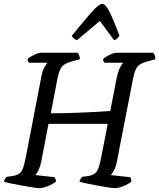

<svg xmlns="http://www.w3.org/2000/svg" viewBox="-30 -978 827 998"><path d="M174 0Q165 0 139.5 -4Q114 -8 83 -13.5Q52 -19 26 -24.5Q0 -30 -10 -34Q-8 -42 -3.5 -49Q1 -56 5 -59L35 -63Q59 -67 71.5 -77Q84 -87 91 -108Q98 -129 105 -165L183 -570Q190 -609 201 -628.5Q212 -648 218 -652H121Q119 -655 116.5 -659Q114 -663 113 -671Q120 -678 133.5 -685.5Q147 -693 160.5 -698.5Q174 -704 180 -704H373Q377 -701 381 -692.5Q385 -684 385 -670L337 -657Q303 -647 290 -629Q277 -611 269 -571L234 -389Q267 -389 310.5 -390Q354 -391 398.5 -393Q443 -395 481.5 -397Q520 -399 543 -401L576 -570Q584 -608 594.5 -628Q605 -648 611 -652H513Q512 -654 508.5 -659Q505 -664 506 -671Q514 -679 527.5 -686.5Q541 -694 554 -699Q567 -704 573 -704H766Q769 -701 773.5 -692.5Q778 -684 777 -670L730 -657Q696 -647 683 -629.5Q670 -612 662 -571L577 -136Q572 -110 562.5 -92.5Q553 -75 546 -68L646 -57Q648 -56 650.5 -49Q653 -42 653 -34Q637 -21 611.5 -10.5Q586 0 566 0Q557 0 531.5 -4Q506 -8 475.5 -13.5Q445 -19 419 -24.5Q393 -30 383 -34Q385 -43 390 -50Q395 -57 398 -59L428 -63Q452 -67 464 -77Q476 -87 483 -108Q490 -129 497 -165L530 -334H222L184 -136Q179 -112 170 -93.5Q161 -75 154 -68L253 -57Q255 -54 258 -47.5Q261 -41 261 -34Q245 -21 218.5 -10.5Q192 0 174 0ZM370 -769Q360 -773 352.5 -779.5Q345 -786 343 -792Q404 -867 444 -912.5Q484 -958 502 -958Q519 -958 541.5 -912Q564 -866 591 -792Q586 -786 580 -779Q574 -772 563 -769L489 -869Z"/></svg>

Font: Texturina 72pt 72pt Medium
Style: Italic
Weight: 500
Italic angle: -11°
Designer: Guillermo Torres Carreño
Foundry: Omnibus-Type
Version: Version 1.002; ttfautohint (v1.8.3)